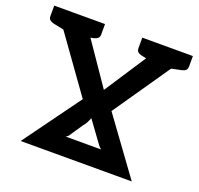

<svg xmlns="http://www.w3.org/2000/svg" viewBox="-126 -863 1041 1002"><g transform="rotate(20 395.0 -362.0)"><path d="M87 0 317 -316 25 -724H160Q174 -724 180.5 -719.5Q187 -715 195 -704L404 -399L604 -705Q610 -715 616.5 -719.5Q623 -724 633 -724H765L479 -309L704 0ZM300 -102H497Q487 -109 479 -120L393 -238Q388 -225 381 -211.5Q374 -198 364 -187L316 -116Q314 -112 309.5 -108.5Q305 -105 300 -102ZM580 -677V-724H654V-678ZM143 -691V-724H217V-691ZM598 -724 585 -623 528 -635Q514 -638 506.5 -645Q499 -652 499 -666V-724ZM780 -724V-666Q780 -652 772.5 -645Q765 -638 751 -635L694 -623L681 -724ZM109 -724 97 -623 39 -635Q26 -638 18 -645Q10 -652 10 -666V-724ZM292 -724V-666Q292 -652 284 -645Q276 -638 263 -635L205 -623L193 -724Z"/></g></svg>

Font: Aleo
Style: Bold
Weight: 700
Designer: Alessio Laiso
Foundry: Alessio Laiso
Version: Version 2.001;gftools[0.9.29]